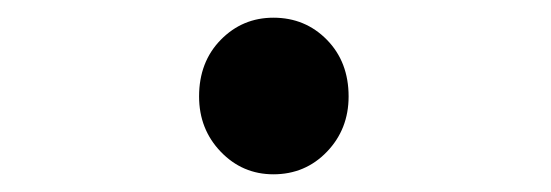

<svg xmlns="http://www.w3.org/2000/svg" viewBox="-20 -478 623 217"><path d="M289 -281Q254 -281 229.5 -306.5Q205 -332 205 -369Q205 -408 229.5 -433Q254 -458 289 -458Q325 -458 349.5 -433Q374 -408 374 -369Q374 -332 349.5 -306.5Q325 -281 289 -281Z"/></svg>

Font: Noto Sans KR Thin SemiBold
Style: Regular
Weight: 600
Version: Version 2.004-H2;hotconv 1.0.118;makeotfexe 2.5.65603